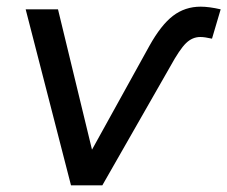

<svg xmlns="http://www.w3.org/2000/svg" viewBox="-20 -556 682 576"><path d="M582 -536Q607 -536 642 -528L616 -440Q594 -445 581 -445Q557 -445 538 -426.5Q519 -408 491 -357L287 0H193L57 -528H154L256 -107L428 -418Q463 -481 499 -508.5Q535 -536 582 -536Z"/></svg>

Font: Montserrat Alternates Medium
Style: Italic
Weight: 500
Italic angle: -11.3°
Designer: Julieta Ulanovsky
Foundry: Julieta Ulanovsky
Version: Version 7.200